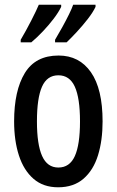

<svg xmlns="http://www.w3.org/2000/svg" viewBox="-20 -786 496 816"><path d="M416 -270Q416 -189 396.5 -126Q377 -63 335 -26.5Q293 10 227 10Q164 10 122.5 -26Q81 -62 60.5 -125Q40 -188 40 -270Q40 -401 85.5 -475.5Q131 -550 229 -550Q317 -550 366.5 -479Q416 -408 416 -270ZM137 -270Q137 -172 159 -123Q181 -74 228 -74Q276 -74 298 -122.5Q320 -171 320 -270Q320 -369 298 -417.5Q276 -466 228 -466Q180 -466 158.5 -417.5Q137 -369 137 -270ZM386 -757Q376 -735 354 -706.5Q332 -678 307 -651Q282 -624 263 -606H214V-617Q229 -642 245 -671Q261 -700 273.5 -725.5Q286 -751 291 -766H386ZM240 -757Q229 -734 208.5 -707Q188 -680 163 -653.5Q138 -627 113 -606H68V-617Q91 -656 113 -699Q135 -742 145 -766H240Z"/></svg>

Font: Noto Sans Telugu ExtraCondensed Medium
Style: Regular
Weight: 500
Width: 2
Designer: Jelle Bosma - Monotype Design Team
Foundry: Monotype Imaging Inc.
Version: Version 2.005; ttfautohint (v1.8.4.7-5d5b)